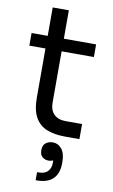

<svg xmlns="http://www.w3.org/2000/svg" viewBox="-104 -749 635 1078"><g transform="rotate(10 213.0 -210.0)"><path d="M300 6Q240 6 196.5 -11Q153 -28 129.5 -69.5Q106 -111 106 -182V-696H198V-170Q198 -127 221.5 -103.5Q245 -80 288 -80H382V6ZM14 -462V-534H382V-462ZM238 50Q269 50 289.5 75Q310 100 310 150V156Q310 215 278.5 245.5Q247 275.9 187 275.9H180V230H189Q225 230 242 210.5Q259 191 258 162L257 130H277Q272 140 260 147.5Q248 155 232 155Q212 155 197 143Q182 131 182 104Q182 76 198.5 63Q215 50 238 50Z"/></g></svg>

Font: SVN-Sora Variable
Style: Regular
Weight: 400
Designer: Jonathan Barnbrook, Julián Moncada
Foundry: Barnbrook Fonts
Version: Version 2.000 - Viet hoa boi STYLEno.1 Fonts